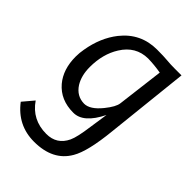

<svg xmlns="http://www.w3.org/2000/svg" viewBox="-220 -604 951 951"><g transform="rotate(45 255.5 -128.0)"><path d="M435.5 -61.5Q419.9 93.8 383.8 155.3Q330.1 249 198.2 249Q83 249 11.7 155.3L59.6 98.6Q114.3 178.7 213.9 178.7Q287.1 178.7 318.4 112.3Q333 81.1 343.8 0L358.4 -98.6Q304.7 10.7 233.4 9.8Q144.5 9.8 92.8 -50.8Q45.9 -106.4 45.9 -195.3Q45.9 -221.7 50.8 -248Q67.4 -346.7 121.1 -415Q192.4 -504.9 306.6 -504.9Q354.5 -504.9 379.9 -502.4Q405.3 -500 433.6 -500H482.4ZM396.5 -433.6Q351.6 -441.4 306.6 -442.4Q220.7 -441.4 172.9 -364.3Q131.8 -298.8 131.8 -208Q131.8 -148.4 157.2 -107.4Q187.5 -60.5 240.2 -59.6Q281.2 -59.6 326.2 -115.2Q363.3 -161.1 366.2 -188.5Q369.1 -215.8 396.5 -433.6Z"/></g></svg>

Font: Puritan
Style: Italic
Weight: 400
Version: 2.0a